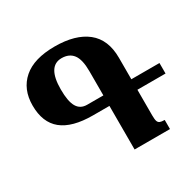

<svg xmlns="http://www.w3.org/2000/svg" viewBox="-155 -900 1100 1076"><g transform="rotate(-30 394.5 -362.0)"><path d="M603 -282V-116Q603 -90 607 -78.5Q611 -67 621 -63Q631 -59 651 -59V0H422V-282H316Q182 -282 116 -335.5Q50 -389 50 -499Q50 -604 119 -664Q188 -724 322 -724Q456 -724 529.5 -665.5Q603 -607 603 -489V-350H785V-282ZM422 -507Q422 -582 397 -615Q372 -648 323 -648Q232 -648 232 -498Q232 -421 252.5 -385.5Q273 -350 317 -350H422Z"/></g></svg>

Font: Noto Serif Armenian Black Narrow
Style: Regular
Weight: 900
Width: 4
Designer: Monotype Design team
Foundry: Monotype Imaging Inc.
Version: Version 1.000